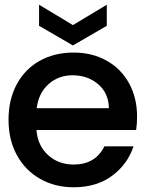

<svg xmlns="http://www.w3.org/2000/svg" viewBox="-20 -782 635 811"><path d="M555 -233H134Q139 -167 183 -127Q227 -87 291 -87Q383 -87 421 -164H544Q519 -88 453.5 -39.5Q388 9 291 9Q212 9 149.5 -26.5Q87 -62 51.5 -126.5Q16 -191 16 -276Q16 -361 50.5 -425.5Q85 -490 147.5 -525Q210 -560 291 -560Q369 -560 430 -526Q491 -492 525 -430.5Q559 -369 559 -289Q559 -258 555 -233ZM440 -325Q439 -388 395 -426Q351 -464 286 -464Q227 -464 185 -426.5Q143 -389 135 -325ZM431 -673 288 -590 145 -673V-762L288 -676L431 -762Z"/></svg>

Font: Poppins Medium A&M
Style: Regular
Weight: 500
Designer: Ninad Kale (Devanagari), Jonny Pinhorn (Latin)
Foundry: Indian Type Foundry
Version: 4.004